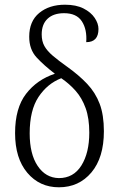

<svg xmlns="http://www.w3.org/2000/svg" viewBox="-20 -785 505 815"><path d="M230 10Q148 10 96 -51.5Q44 -113 44 -220Q44 -326 90.5 -386.5Q137 -447 213 -472Q167 -507 135.5 -541Q104 -575 104 -629Q104 -695 146.5 -730Q189 -765 256 -765Q303 -765 334.5 -749Q366 -733 382 -709Q398 -685 398 -662Q398 -606 346 -606Q350 -660 327.5 -694.5Q305 -729 252 -729Q207 -729 182 -705.5Q157 -682 157 -639Q157 -610 168.5 -589.5Q180 -569 204 -548.5Q228 -528 266 -501Q315 -466 350 -429Q385 -392 403 -344.5Q421 -297 421 -228Q421 -116 368 -53Q315 10 230 10ZM230 -29Q292 -29 325.5 -82.5Q359 -136 359 -222Q359 -283 343.5 -326Q328 -369 301 -399.5Q274 -430 240 -453Q181 -430 143.5 -373.5Q106 -317 106 -219Q106 -131 140 -80.5Q174 -30 230 -29Z"/></svg>

Font: Noto Serif Condensed Light
Style: Regular
Weight: 300
Width: 3
Designer: Monotype Design Team
Foundry: Monotype Imaging Inc.
Version: Version 2.013